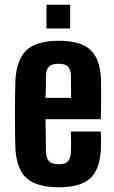

<svg xmlns="http://www.w3.org/2000/svg" viewBox="-20 -781 480 810"><path d="M279 -226H405Q406 -217 406 -194.5Q406 -172 406 -155Q402 -67 361 -29Q320 9 229 9Q135 9 92.5 -29Q50 -67 45 -155Q44 -177 43.5 -215.5Q43 -254 43 -297.5Q43 -341 43.5 -380Q44 -419 45 -444Q51 -533 93.5 -571Q136 -609 228 -609Q319 -609 360.5 -571.5Q402 -534 406 -449Q406 -436 406.5 -408Q407 -380 406.5 -345Q406 -310 405 -278H172Q172 -243 173 -209Q174 -175 174 -141Q175 -112 187.5 -100Q200 -88 229 -88Q255 -88 266.5 -100Q278 -112 279 -141Q281 -170 279 -226ZM228 -512Q199 -512 187 -500.5Q175 -489 174 -463Q174 -438 173.5 -415Q173 -392 172 -368H280Q280 -401 279.5 -427.5Q279 -454 279 -463Q278 -489 266 -500.5Q254 -512 228 -512ZM176 -661V-761H276V-661Z"/></svg>

Font: Big Shoulders Display ExtraBold
Style: Regular
Weight: 800
Designer: Patric King
Foundry: XO Type Co
Version: Version 1.000; ttfautohint (v1.8.2)